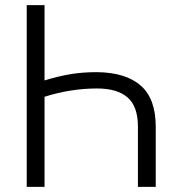

<svg xmlns="http://www.w3.org/2000/svg" viewBox="-20 -727 711 747"><path d="M516.6 0V-234.4Q516.6 -313 476.3 -347.9Q436 -382.8 357.4 -382.8Q256.3 -382.8 153.3 -350.6V0H84V-707H153.3V-414.1Q205.6 -430.2 252.9 -438.2Q300.3 -446.3 356.4 -446.3Q468.8 -445.3 527.3 -394.3Q585.9 -343.3 585.9 -234.4V0Z"/></svg>

Font: Pretendard Std Light
Style: Regular
Weight: 300
Designer: Base glyphs from Inter by Rasmus Andersson; Hangeul glyphs from Noto Sans CJK(Source Han Sans) by Jang Soo-young and Kan
Foundry: Kil Hyung-jin
Version: Version 1.309